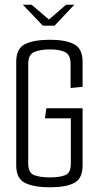

<svg xmlns="http://www.w3.org/2000/svg" viewBox="-20 -793 417 816"><path d="M77 -773H114L188 -710L261 -773H296L212 -684H162ZM193 3Q124 3 86.5 -15.5Q49 -34 49 -90V-531Q49 -587 86.5 -605.5Q124 -624 193 -624Q259 -624 295 -605Q331 -586 331 -530V-424L280 -419V-521Q280 -559 257.5 -571Q235 -583 193 -583Q151 -583 125.5 -572Q100 -561 100 -522V-97Q100 -58 125.5 -48.5Q151 -39 193 -39Q233 -39 257 -48.5Q281 -58 281 -97V-290H171L177 -333H331V-90Q331 -34 295.5 -15.5Q260 3 193 3Z"/></svg>

Font: Smooch Sans
Style: Regular
Weight: 400
Designer: Robert E. Leuschke
Foundry: Robert E. Leuschke
Version: Version 1.010; ttfautohint (v1.8.3)